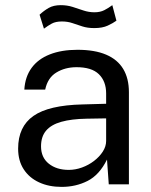

<svg xmlns="http://www.w3.org/2000/svg" viewBox="-20 -722 593 752"><path d="M221.3 10Q171.2 10 132.8 -7.9Q94.3 -25.7 72.7 -59.2Q51 -92.6 51 -139.9Q51 -225.9 110.9 -267.9Q170.8 -310 303.6 -313L395.7 -315.6V-356Q395.7 -403.6 367.2 -431.4Q338.7 -459.1 279 -458.8Q234.4 -458.6 200.6 -437.9Q166.7 -417.3 157 -371.1H75.3Q78.3 -421.3 103.8 -456.1Q129.2 -490.9 175 -508.9Q220.9 -527 283.4 -527Q350.8 -527 395.5 -508Q440.3 -489 462.6 -451.9Q484.9 -414.8 484.9 -360.8V0H406L399.1 -97.1Q369.2 -36.7 323.1 -13.4Q277 10 221.3 10ZM249.2 -56.6Q275.3 -56.6 301.2 -66Q327 -75.4 348.3 -91.7Q369.6 -108 382.6 -128.2Q395.6 -148.4 395.7 -169.8V-258.4L319.1 -257.1Q259.7 -256.1 220.1 -244.9Q180.5 -233.8 160.6 -210.4Q140.7 -187 140.7 -148.8Q140.7 -105.3 171.1 -80.9Q201.5 -56.6 249.2 -56.6ZM436 -641Q422.9 -631.4 402 -621.7Q381.1 -612 349.5 -612Q322.8 -612 302.8 -618.5Q282.7 -625 263.9 -631.4Q245.1 -637.9 222.4 -637.9Q197.9 -637.9 182.8 -629.6Q167.8 -621.4 152.1 -609.7L135 -664.4Q151.5 -679.8 170.5 -690.8Q189.5 -701.8 218 -701.8Q242.8 -701.8 264.5 -694.9Q286.2 -687.9 307 -680.9Q327.8 -673.9 349.9 -673.9Q372.5 -673.9 388.8 -682.3Q405.1 -690.7 419.9 -701.8Z"/></svg>

Font: Public Sans Thin
Style: Regular
Weight: 100
Designer: The Public Sans project authors (U.S. Web Design System). Libre Franklin designed by Pablo Impallari and Rodrigo Fuenzal
Version: Version 1.008